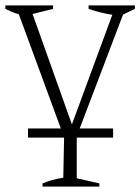

<svg xmlns="http://www.w3.org/2000/svg" viewBox="-25 -499 521 713"><path d="M304 -466V-479H476V-466L432 -445L260 7V163L344 182V194H133V182Q148 176 166 170.5Q184 165 210 161L213 11L45 -446Q31 -450 19 -455Q7 -460 -5 -466V-479H172V-466L96 -447L242 -37L392 -444Q348 -451 304 -466ZM79 -22H395V12H79Z"/></svg>

Font: Piazzolla ExtraLight
Style: Regular
Weight: 200
Designer: Juan Pablo del Peral
Foundry: Huerta Tipografica
Version: Version 1.330